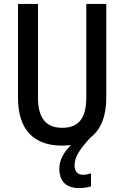

<svg xmlns="http://www.w3.org/2000/svg" viewBox="-20 -734 635 981"><path d="M361 111C361 73 381 34 443 -32C496 -72 523 -141 523 -235V-714H421V-237C421 -130 382 -81 298 -81C217 -81 174 -128 174 -236V-714H72V-234C72 -74 150 10 297 10C313 10 329 9 343 7C309 40 283 82 283 127C283 191 316 227 385 227C407 227 428 224 445 218V152C435 155 420 159 404 159C378 159 361 144 361 111Z"/></svg>

Font: Noto Sans Armenian Condensed Medium
Style: Regular
Weight: 500
Width: 3
Designer: Monotype Design Team
Foundry: Monotype Imaging Inc.
Version: Version 2.008